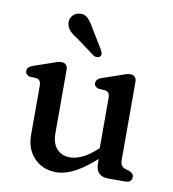

<svg xmlns="http://www.w3.org/2000/svg" viewBox="-81 -776 772 859"><g transform="rotate(10 305.0 -346.0)"><path d="M408.8 -57V-93.8L404.8 -99.1V-354.2Q404.8 -370.4 399.4 -377.3Q394.1 -384.2 384.2 -386.2L353.2 -387.8Q344.3 -390.6 339 -396.1Q333.6 -401.6 333.6 -410.2Q333.6 -419.6 340 -426.4Q346.3 -433.2 359.2 -437.6L434.6 -463.6Q449.3 -469.1 461 -472.9Q472.7 -476.6 482.8 -476.6Q495.8 -476.6 503.2 -468.5Q510.6 -460.4 510.6 -446.6V-93.4Q510.6 -75.7 516.8 -67.4Q522.9 -59.1 533.6 -55.4L551.4 -50.4Q561.9 -46 567.4 -40Q572.8 -34 572.8 -24.4Q572.8 -13.1 565.3 -6.6Q557.7 0 543.8 0H464.4Q438.3 0 423.6 -14.3Q408.8 -28.5 408.8 -57ZM92 -132.8V-354.2Q92 -370.4 86.6 -377.3Q81.3 -384.2 71.4 -386.2L40.4 -387.8Q31.5 -390.6 26.1 -396.1Q20.8 -401.6 20.8 -410.2Q20.8 -419.6 27.1 -426.4Q33.5 -433.2 46.4 -437.6L121.8 -463.6Q136.5 -469.1 148.2 -472.9Q159.9 -476.6 170 -476.6Q183 -476.6 190.4 -468.5Q197.8 -460.4 197.8 -446.6V-159.2Q197.8 -112.4 220.4 -87.9Q243 -63.4 280.2 -63.4Q305.7 -63.4 334.9 -77Q364 -90.5 396.6 -119.8L419.6 -140.6L445 -112.2L417.8 -87.2Q363.5 -36.8 317.7 -12Q272 12.8 230.6 12.8Q170 12.8 131 -27.4Q92 -67.5 92 -132.8ZM281.2 -646.8 334 -560.4Q338.3 -552.3 339.6 -544.6Q340.9 -536.9 334.8 -531Q329.7 -526 321.7 -525.9Q313.6 -525.9 306.3 -529.7L222.3 -592Q199.2 -605.9 186.3 -619.3Q173.3 -632.8 170.2 -650.7Q167.1 -668.7 177.5 -684.4Q187.9 -700 208.2 -703.8Q233.2 -708.3 249.5 -692Q265.7 -675.6 281.2 -646.8Z"/></g></svg>

Font: Fraunces SuperSoft
Style: Regular
Weight: 900
Version: Version 1.000;[b76b70a41]